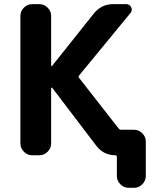

<svg xmlns="http://www.w3.org/2000/svg" viewBox="-20 -775 764 933"><path d="M233.4 -348.6Q231.4 -349.6 230 -349.1Q228.5 -348.6 228.5 -347.7V-78.1Q228.5 -54.7 211.4 -37.6Q194.3 -20.5 170.9 -20.5H136.7Q113.3 -20.5 96.2 -37.6Q79.1 -54.7 79.1 -78.1V-697.3Q79.1 -720.7 96.2 -737.8Q113.3 -754.9 136.7 -754.9H170.9Q194.3 -754.9 211.4 -737.8Q228.5 -720.7 228.5 -697.3V-457Q228.5 -455.1 230.5 -454.1Q232.4 -453.1 233.4 -455.1L436.5 -710Q472.7 -754.9 530.3 -754.9H592.8Q610.4 -754.9 617.7 -739.3Q625 -723.6 613.3 -710.9L364.3 -408.2Q359.4 -402.3 364.3 -396.5L556.6 -150.4Q561.5 -144.5 568.4 -144.5H630.9Q654.3 -144.5 671.4 -127.4Q688.5 -110.4 688.5 -86.9V80.1Q688.5 103.5 671.4 120.6Q654.3 137.7 630.9 137.7H605.5Q582 137.7 564.9 120.6Q547.9 103.5 547.9 80.1V-13.7Q547.9 -20.5 541 -20.5Q483.4 -20.5 448.2 -66.4Z"/></svg>

Font: Gen Jyuu Gothic P Bold
Style: Bold
Weight: 700
Designer: [Source Han Sans]
Ryoko NISHIZUKA  (kana & ideographs); Paul D. Hunt (Latin, Greek & Cyrillic); Wenlong ZHANG  (bopomofo
Version: Version 1.002.20150607